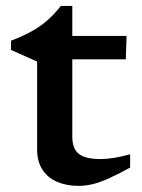

<svg xmlns="http://www.w3.org/2000/svg" viewBox="-20 -613 475 644"><path d="M222.5 -154.5Q222.5 -113.5 245 -96.5Q267.5 -79.5 316 -79.5Q337.5 -79.5 362.5 -83.5Q387.5 -87.5 416.5 -95.5V-51Q374 -27.5 343.5 -14Q313 -0.5 289.5 5Q266 10.5 244.5 10.5Q203.5 10.5 171.8 -3Q140 -16.5 122.2 -44Q104.5 -71.5 104.5 -112.5V-406.5L17 -445.5V-476.5Q39.5 -485 58.8 -494Q78 -503 95.2 -513.2Q112.5 -523.5 127.8 -535.5Q143 -547.5 157 -562Q171 -576.5 184 -593H222.5V-477ZM176 -414 178 -492.5H404.5L402 -414Z"/></svg>

Font: Newsreader 9pt Medium
Style: Regular
Weight: 500
Designer: Hugues Gentile
Foundry: Production Type
Version: Version 1.003